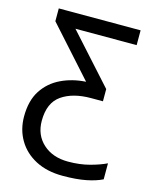

<svg xmlns="http://www.w3.org/2000/svg" viewBox="-116 -612 731 927"><g transform="rotate(15 249.0 -148.0)"><path d="M288 240Q209 240 152 210Q95 180 64.5 128Q34 76 34 11Q34 -68 67 -119Q100 -170 156 -197Q212 -224 280 -228L61 -472V-536H470V-462H164L383 -219V-158H324Q233 -158 177.5 -119.5Q122 -81 122 9Q122 80 170 123.5Q218 167 295 167Q354 167 402.5 154Q451 141 484 125V205Q452 221 404 230.5Q356 240 288 240Z"/></g></svg>

Font: TSCustom
Style: Regular
Weight: 400
Designer: Monotype Design Team
Foundry: Monotype Imaging Inc.
Version: Version 2.004; ttfautohint (v1.8.3) -l 8 -r 50 -G 200 -x 14 